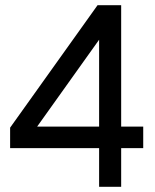

<svg xmlns="http://www.w3.org/2000/svg" viewBox="-20 -720 596 740"><path d="M362 0V-637L397 -616L96 -194L73 -232H532V-149H19V-228L356 -700H447V0Z"/></svg>

Font: Fustat Medium
Style: Regular
Weight: 500
Designer: Mohamed Gaber, Khaled Hosny, Laura Garcia Mut
Foundry: Kief Type Foundry, Alif Type Foundry, Hard Type Foundry
Version: Version 1.007